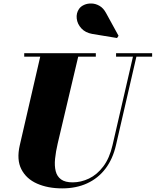

<svg xmlns="http://www.w3.org/2000/svg" viewBox="-20 -1051 880 1086"><path d="M332 14.5Q250.5 14.5 189.5 -12.5Q128.5 -39.5 100.8 -93.8Q73 -148 92 -230L212 -750H427L306.5 -240Q295.5 -193 291.5 -153Q287.5 -113 295 -83Q302.5 -53 325.5 -36.2Q348.5 -19.5 391 -19.5Q438 -19.5 483.5 -41.2Q529 -63 564.2 -109.5Q599.5 -156 616.5 -230L736.5 -750H756L636 -230Q618 -151.5 576.5 -97Q535 -42.5 473 -14Q411 14.5 332 14.5ZM117 -730.5V-750H522V-730.5ZM636.5 -730.5V-750H840.5V-730.5ZM642 -836 502 -859Q462.5 -866 440 -890.8Q417.5 -915.5 414 -946Q410.5 -976.5 427 -1000.5Q437 -1015 456 -1023.5Q475 -1032 498 -1031.2Q521 -1030.5 542.8 -1018Q564.5 -1005.5 579.5 -978L650.5 -848.5Z"/></svg>

Font: Bodoni Moda Black
Style: Italic
Weight: 900
Italic angle: -13°
Version: Version 2.005